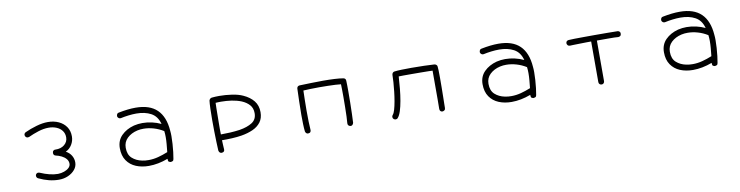

<svg xmlns="http://www.w3.org/2000/svg" viewBox="-20 -1277 8039 2085"><g transform="rotate(-10 4000.0 -234.0)"><path d="M516 74Q461 74 406.5 60.5Q352 47 293 19Q283 14 279 5.5Q275 -3 275 -11Q275 -24 284 -32.5Q293 -41 305 -41Q312 -41 319 -38Q429 10 516 10Q552 9 584.5 -2.5Q617 -14 637 -33.5Q657 -53 657 -78Q657 -108 637.5 -131Q618 -154 587.5 -169Q557 -184 524 -191Q500 -197 500 -223Q500 -240 511 -248.5Q522 -257 532 -255Q594 -253 632.5 -285Q671 -317 671 -366Q671 -409 648 -439.5Q625 -470 586 -486Q547 -502 500 -502Q446 -502 386.5 -483Q327 -464 276 -440Q269 -437 261 -437Q248 -437 239 -447Q230 -457 230 -469Q230 -487 248 -497Q306 -524 375 -544Q444 -564 502 -564Q569 -564 621.5 -539.5Q674 -515 704 -471Q734 -427 734 -366Q734 -317 708.5 -275Q683 -233 640 -213Q681 -190 701 -155.5Q721 -121 721 -82Q721 -37 692 -2Q663 33 616.5 53.5Q570 74 516 74Z M1740 95Q1720 90 1717 80.5Q1714 71 1714 55Q1605 96 1503 96Q1425 96 1362 70Q1299 44 1261.5 -10.5Q1224 -65 1224 -148Q1224 -232 1278 -286.5Q1332 -341 1418 -364Q1465 -375 1512 -375Q1565 -375 1617.5 -363Q1670 -351 1716 -329Q1693 -416 1626.5 -452Q1560 -488 1466 -488Q1424 -488 1379 -482.5Q1334 -477 1293 -468Q1281 -465 1269.5 -472.5Q1258 -480 1255 -493Q1254 -507 1260.5 -518.5Q1267 -530 1280 -531Q1385 -552 1468 -552Q1623 -552 1704 -473.5Q1785 -395 1796 -240Q1799 -215 1799 -180Q1799 -141 1796 -95Q1793 -49 1788 -6Q1783 37 1777 68Q1775 85 1763.5 90Q1752 95 1740 95ZM1439 26Q1457 30 1475 31.5Q1493 33 1511 33Q1564 33 1617 19Q1670 5 1724 -17Q1729 -64 1732.5 -104Q1736 -144 1736 -181Q1736 -198 1735 -214.5Q1734 -231 1732 -247Q1732 -247 1731.5 -247Q1731 -247 1731 -248Q1681 -279 1624.5 -295.5Q1568 -312 1513 -312Q1496 -312 1479 -310.5Q1462 -309 1445 -305Q1376 -289 1332 -247Q1288 -205 1288 -141Q1288 -65 1331.5 -26Q1375 13 1439 26Z M2306 93Q2280 93 2273 63Q2271 25 2269 -30.5Q2267 -86 2266 -149.5Q2265 -213 2265 -274Q2265 -343 2267 -401Q2269 -459 2273 -489Q2277 -502 2285.5 -508.5Q2294 -515 2303 -516Q2322 -518 2342.5 -519Q2363 -520 2385 -520Q2453 -520 2524.5 -509.5Q2596 -499 2645 -476Q2716 -444 2756.5 -393.5Q2797 -343 2797 -269Q2797 -203 2764.5 -159.5Q2732 -116 2676.5 -91Q2621 -66 2550 -54Q2501 -46 2441.5 -43Q2382 -40 2332 -41Q2332 -41 2332.5 -26Q2333 -11 2334 9Q2335 29 2336 44Q2337 59 2337 59Q2340 90 2306 93ZM2331 -105Q2387 -105 2437 -108Q2487 -111 2539 -118Q2626 -132 2679 -166Q2732 -200 2732 -269Q2732 -325 2700.5 -360.5Q2669 -396 2617 -418Q2567 -438 2510 -446.5Q2453 -455 2393 -455Q2378 -455 2363.5 -454.5Q2349 -454 2334 -453Q2333 -433 2332.5 -397Q2332 -361 2331.5 -318.5Q2331 -276 2330.5 -234Q2330 -192 2330 -160Q2330 -141 2330.5 -126.5Q2331 -112 2331 -105Z M3266 49Q3252 49 3244.5 40Q3237 31 3235 21Q3231 -14 3229.5 -61.5Q3228 -109 3228 -161Q3228 -234 3230.5 -310.5Q3233 -387 3235 -452Q3238 -478 3264 -481Q3329 -483 3395.5 -485Q3462 -487 3524 -487Q3592 -487 3650 -484Q3708 -481 3747 -474Q3772 -469 3773 -444Q3774 -422 3774.5 -392.5Q3775 -363 3775 -328Q3775 -268 3774 -201.5Q3773 -135 3771 -76Q3769 -17 3767 20Q3763 36 3753 43.5Q3743 51 3733 49Q3719 47 3711 38Q3703 29 3704 14Q3707 -13 3708.5 -60Q3710 -107 3711 -164Q3712 -221 3712 -276Q3712 -317 3711.5 -353.5Q3711 -390 3710 -415Q3688 -418 3649.5 -420Q3611 -422 3564 -423Q3517 -424 3469 -424Q3416 -424 3369.5 -422.5Q3323 -421 3296 -419Q3295 -378 3293.5 -319.5Q3292 -261 3292 -201Q3292 -136 3293.5 -78Q3295 -20 3298 13Q3300 29 3291.5 39Q3283 49 3266 49Z M4745 67Q4732 68 4723 59Q4714 50 4714 34Q4715 -10 4715 -70.5Q4715 -131 4715 -193.5Q4715 -256 4715 -304V-388Q4705 -389 4669.5 -389.5Q4634 -390 4585.5 -390.5Q4537 -391 4489 -391Q4438 -391 4396.5 -391Q4355 -391 4342 -390Q4338 -324 4331.5 -255.5Q4325 -187 4314 -124.5Q4303 -62 4288 -15.5Q4273 31 4253 53Q4245 64 4230 64Q4218 64 4208 56Q4197 47 4197 32Q4197 21 4205 11Q4219 -4 4230 -42Q4241 -80 4250 -130.5Q4259 -181 4265 -235Q4271 -289 4274.5 -337.5Q4278 -386 4278 -418Q4278 -430 4286 -440Q4294 -450 4306 -451Q4336 -455 4386 -456.5Q4436 -458 4493 -458Q4564 -458 4633.5 -456Q4703 -454 4746 -451Q4758 -450 4767.5 -441.5Q4777 -433 4777 -422Q4779 -412 4780 -377Q4781 -342 4781 -294Q4781 -246 4780.5 -192.5Q4780 -139 4779 -90.5Q4778 -42 4777.5 -8Q4777 26 4777 35Q4777 51 4766 59Q4755 67 4745 67Z M5740 95Q5720 90 5717 80.5Q5714 71 5714 55Q5605 96 5503 96Q5425 96 5362 70Q5299 44 5261.5 -10.5Q5224 -65 5224 -148Q5224 -232 5278 -286.5Q5332 -341 5418 -364Q5465 -375 5512 -375Q5565 -375 5617.5 -363Q5670 -351 5716 -329Q5693 -416 5626.5 -452Q5560 -488 5466 -488Q5424 -488 5379 -482.5Q5334 -477 5293 -468Q5281 -465 5269.5 -472.5Q5258 -480 5255 -493Q5254 -507 5260.5 -518.5Q5267 -530 5280 -531Q5385 -552 5468 -552Q5623 -552 5704 -473.5Q5785 -395 5796 -240Q5799 -215 5799 -180Q5799 -141 5796 -95Q5793 -49 5788 -6Q5783 37 5777 68Q5775 85 5763.5 90Q5752 95 5740 95ZM5439 26Q5457 30 5475 31.5Q5493 33 5511 33Q5564 33 5617 19Q5670 5 5724 -17Q5729 -64 5732.5 -104Q5736 -144 5736 -181Q5736 -198 5735 -214.5Q5734 -231 5732 -247Q5732 -247 5731.5 -247Q5731 -247 5731 -248Q5681 -279 5624.5 -295.5Q5568 -312 5513 -312Q5496 -312 5479 -310.5Q5462 -309 5445 -305Q5376 -289 5332 -247Q5288 -205 5288 -141Q5288 -65 5331.5 -26Q5375 13 5439 26Z M6498 79Q6484 79 6475 70Q6466 61 6466 47V-401Q6446 -401 6411 -400.5Q6376 -400 6338 -399Q6300 -398 6270 -397.5Q6240 -397 6230 -396Q6217 -396 6208.5 -404.5Q6200 -413 6198 -426Q6198 -456 6228 -459Q6249 -461 6293 -461.5Q6337 -462 6394.5 -462.5Q6452 -463 6511 -463Q6589 -463 6659 -462.5Q6729 -462 6766 -461Q6780 -461 6789.5 -451.5Q6799 -442 6797 -428Q6797 -412 6786.5 -404.5Q6776 -397 6765 -397Q6747 -399 6720 -399.5Q6693 -400 6648 -400Q6603 -400 6529 -400V47Q6529 60 6520.5 69.5Q6512 79 6498 79Z M7740 95Q7720 90 7717 80.5Q7714 71 7714 55Q7605 96 7503 96Q7425 96 7362 70Q7299 44 7261.5 -10.5Q7224 -65 7224 -148Q7224 -232 7278 -286.5Q7332 -341 7418 -364Q7465 -375 7512 -375Q7565 -375 7617.5 -363Q7670 -351 7716 -329Q7693 -416 7626.5 -452Q7560 -488 7466 -488Q7424 -488 7379 -482.5Q7334 -477 7293 -468Q7281 -465 7269.5 -472.5Q7258 -480 7255 -493Q7254 -507 7260.5 -518.5Q7267 -530 7280 -531Q7385 -552 7468 -552Q7623 -552 7704 -473.5Q7785 -395 7796 -240Q7799 -215 7799 -180Q7799 -141 7796 -95Q7793 -49 7788 -6Q7783 37 7777 68Q7775 85 7763.5 90Q7752 95 7740 95ZM7439 26Q7457 30 7475 31.5Q7493 33 7511 33Q7564 33 7617 19Q7670 5 7724 -17Q7729 -64 7732.5 -104Q7736 -144 7736 -181Q7736 -198 7735 -214.5Q7734 -231 7732 -247Q7732 -247 7731.5 -247Q7731 -247 7731 -248Q7681 -279 7624.5 -295.5Q7568 -312 7513 -312Q7496 -312 7479 -310.5Q7462 -309 7445 -305Q7376 -289 7332 -247Q7288 -205 7288 -141Q7288 -65 7331.5 -26Q7375 13 7439 26Z"/></g></svg>

Font: Hachi Maru Pop
Style: Regular
Weight: 400
Designer: Nontynet
Foundry: Nontynet
Version: Version 1.300